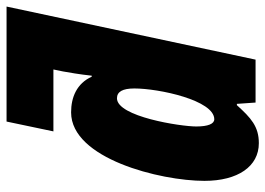

<svg xmlns="http://www.w3.org/2000/svg" viewBox="-132 -668 810 586"><g transform="rotate(-90 273.0 -375.0)"><path d="M129 10C180 10 206 -14 245 -57H249L253 0H384L546 -760H195L165 -617H354L348 -588C345 -571 339 -538 335 -500H332C311 -546 269 -563 223 -563C82 -563 14 -291 14 -156C14 -54 58 10 129 10ZM202 -126C188 -126 180 -145 180 -181C180 -229 210 -423 266 -423C286 -423 296 -406 296 -370C296 -295 260 -126 202 -126Z"/></g></svg>

Font: Noto Sans UI Condensed Black
Style: Italic
Weight: 900
Width: 3
Italic angle: -192°
Designer: Monotype Design Team
Foundry: Monotype Imaging Inc.
Version: Version 1.901